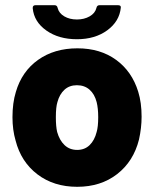

<svg xmlns="http://www.w3.org/2000/svg" viewBox="-20 -711 593 739"><path d="M40 -170Q28 -211 28 -260Q28 -315 41 -357Q64 -436 126.5 -480.5Q189 -525 278 -525Q366 -525 427 -480.5Q488 -436 512 -358Q525 -316 525 -262Q525 -219 515 -174Q494 -90 431 -41Q368 8 277 8Q187 8 124 -40Q61 -88 40 -170ZM352 -203Q358 -223 358 -260Q358 -294 352 -318Q344 -349 324.5 -366Q305 -383 276 -383Q247 -383 228 -365.5Q209 -348 201 -318Q195 -299 195 -260Q195 -224 200 -203Q209 -171 228.5 -152.5Q248 -134 277 -134Q306 -134 325 -152.5Q344 -171 352 -203ZM106 -679V-681Q106 -691 117 -691H190Q200 -691 202 -680Q207 -660 227.5 -648Q248 -636 276 -636Q304 -636 325 -648Q346 -660 351 -680Q353 -691 363 -691H434Q446 -691 445 -682Q440 -629 393 -594.5Q346 -560 276 -560Q206 -560 158.5 -593.5Q111 -627 106 -679Z"/></svg>

Font: BARLOWEXTRABOLD
Style: Regular
Weight: 800
Designer: Jeremy Tribby
Foundry: Tribby Type
Version: Version 1.422